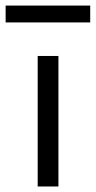

<svg xmlns="http://www.w3.org/2000/svg" viewBox="-58 -676 347 696"><path d="M78.6 -473.1H153.8V0H78.6ZM-37.6 -655.8H269V-594.7H-37.6Z"/></svg>

Font: Glacial Indifference
Style: Regular
Weight: 400
Designer: Alfredo Marco Pradil
Foundry: Alfredo Marco Pradil
Version: Version 1.312